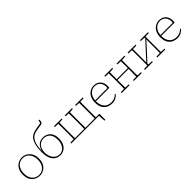

<svg xmlns="http://www.w3.org/2000/svg" viewBox="280 -2197 3763 3763"><g transform="rotate(-45 2161.5 -316.0)"><path d="M281 13Q224 13 172.5 -14.5Q121 -42 88.5 -98Q56 -154 56 -239Q56 -324 88.5 -380Q121 -436 172.5 -464.5Q224 -493 281 -493Q338 -493 389 -464.5Q440 -436 472.5 -380Q505 -324 505 -239Q505 -154 472.5 -98Q440 -42 389 -14.5Q338 13 281 13ZM281 -10Q337 -10 380 -37Q423 -64 448 -115Q473 -166 473 -238Q473 -311 448 -362.5Q423 -414 380 -442Q337 -470 281 -470Q225 -470 181.5 -442.5Q138 -415 113 -363.5Q88 -312 88 -239Q88 -167 113 -116Q138 -65 181.5 -37.5Q225 -10 281 -10Z M851 13Q787 13 737 -19Q687 -51 658.5 -117.5Q630 -184 630 -289Q630 -417 655 -497.5Q680 -578 717 -617Q749 -650 792 -665.5Q835 -681 889 -691Q924 -697 957.5 -703Q991 -709 1013 -713L1028 -775L1050 -772Q1048 -732 1042.5 -715Q1037 -698 1026 -691Q1013 -682 976 -676.5Q939 -671 895 -664Q837 -655 800 -641Q763 -627 736 -599Q713 -575 694.5 -540Q676 -505 664 -448Q652 -391 648 -301Q666 -378 714.5 -427.5Q763 -477 850 -477Q908 -477 955.5 -451Q1003 -425 1031.5 -373.5Q1060 -322 1060 -245Q1060 -155 1030 -98Q1000 -41 952.5 -14Q905 13 851 13ZM851 -10Q903 -10 942.5 -39Q982 -68 1004.5 -120Q1027 -172 1027 -240Q1027 -346 977.5 -400.5Q928 -455 848 -455Q796 -455 754.5 -429.5Q713 -404 689.5 -357Q666 -310 666 -244Q666 -174 691 -121Q716 -68 758 -39Q800 -10 851 -10Z M1746 -457V-480H1958V-457L1864 -453Q1863 -413 1863 -360.5Q1863 -308 1863 -267V-213Q1863 -170 1863 -117Q1863 -64 1864 -23H1962L1961 143H1937L1927 0H1159V-23L1253 -27Q1254 -68 1254.5 -120Q1255 -172 1255 -213V-267Q1255 -308 1254.5 -360.5Q1254 -413 1253 -453L1159 -457V-480H1371V-457L1286 -453Q1285 -413 1284.5 -360.5Q1284 -308 1284 -267V-213Q1284 -170 1284.5 -117Q1285 -64 1286 -23H1542Q1543 -64 1543.5 -117Q1544 -170 1544 -213V-267Q1544 -308 1543.5 -360.5Q1543 -413 1542 -453L1457 -457V-480H1661V-457L1575 -453Q1574 -413 1573.5 -360.5Q1573 -308 1573 -267V-213Q1573 -170 1573.5 -117Q1574 -64 1575 -23H1832Q1833 -64 1833 -117Q1833 -170 1833 -213V-267Q1833 -308 1833 -360.5Q1833 -413 1832 -453Z M2273 -470Q2223 -470 2182.5 -443.5Q2142 -417 2117 -371.5Q2092 -326 2088 -267H2419Q2433 -270 2433 -303Q2433 -348 2415 -386Q2397 -424 2361.5 -447Q2326 -470 2273 -470ZM2285 13Q2220 13 2167.5 -14.5Q2115 -42 2085 -97.5Q2055 -153 2055 -238Q2055 -318 2084.5 -375Q2114 -432 2164 -462.5Q2214 -493 2273 -493Q2334 -493 2376.5 -466.5Q2419 -440 2441 -396.5Q2463 -353 2463 -301Q2463 -283 2461.5 -269Q2460 -255 2458 -244H2087Q2088 -165 2114 -114Q2140 -63 2185.5 -38.5Q2231 -14 2288 -14Q2341 -14 2380 -33Q2419 -52 2449 -83L2462 -70Q2434 -35 2389 -11Q2344 13 2285 13Z M2894 -457V-480H3114V-457L3020 -453Q3019 -413 3018.5 -360.5Q3018 -308 3018 -267V-213Q3018 -172 3018.5 -120Q3019 -68 3020 -27L3114 -23V0H2894V-23L2987 -27Q2988 -68 2988.5 -124.5Q2989 -181 2989 -239H2681Q2681 -179 2681.5 -123.5Q2682 -68 2683 -27L2776 -23V0H2556V-23L2650 -27Q2651 -68 2651.5 -120Q2652 -172 2652 -213V-267Q2652 -308 2651.5 -360.5Q2651 -413 2650 -453L2556 -457V-480H2776V-457L2683 -453Q2682 -413 2681.5 -361.5Q2681 -310 2681 -262H2989Q2989 -310 2988.5 -361.5Q2988 -413 2987 -453Z M3544 -457V-480H3766V-457L3671 -453Q3670 -413 3670 -360.5Q3670 -308 3670 -267V-213Q3670 -172 3670 -120Q3670 -68 3671 -27L3766 -23V0H3544V-23L3642 -27L3643 -403L3483 -226L3323 -53V-27L3420 -23V0H3200V-23L3294 -27Q3295 -68 3295.5 -120Q3296 -172 3296 -213V-267Q3296 -308 3295.5 -360.5Q3295 -413 3294 -453L3200 -457V-480H3420V-457L3324 -453L3323 -83L3478 -254L3643 -433V-453Z M4083 -470Q4033 -470 3992.5 -443.5Q3952 -417 3927 -371.5Q3902 -326 3898 -267H4229Q4243 -270 4243 -303Q4243 -348 4225 -386Q4207 -424 4171.5 -447Q4136 -470 4083 -470ZM4095 13Q4030 13 3977.5 -14.5Q3925 -42 3895 -97.5Q3865 -153 3865 -238Q3865 -318 3894.5 -375Q3924 -432 3974 -462.5Q4024 -493 4083 -493Q4144 -493 4186.5 -466.5Q4229 -440 4251 -396.5Q4273 -353 4273 -301Q4273 -283 4271.5 -269Q4270 -255 4268 -244H3897Q3898 -165 3924 -114Q3950 -63 3995.5 -38.5Q4041 -14 4098 -14Q4151 -14 4190 -33Q4229 -52 4259 -83L4272 -70Q4244 -35 4199 -11Q4154 13 4095 13Z"/></g></svg>

Font: Source Serif 4 SmText ExtraLight
Style: Regular
Weight: 200
Designer: Frank Grießhammer
Foundry: Adobe
Version: Version 4.005;hotconv 1.1.0;makeotfexe 2.6.0